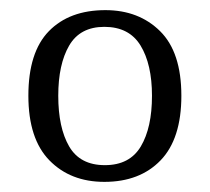

<svg xmlns="http://www.w3.org/2000/svg" viewBox="-20 -739 414 379"><path d="M186 -380Q119 -380 77.5 -422.5Q36 -465 36 -550Q36 -636 76.5 -677.5Q117 -719 188 -719Q254 -719 296 -677.5Q338 -636 338 -550Q338 -465 297 -422.5Q256 -380 186 -380ZM187 -413Q236 -413 258 -450Q280 -487 280 -550Q280 -612 257.5 -649Q235 -686 186 -686Q138 -686 116.5 -649Q95 -612 95 -550Q95 -487 116.5 -450Q138 -413 187 -413Z"/></svg>

Font: Noto Serif Malayalam Light
Style: Regular
Weight: 300
Designer: Indian type Foundry, Jelle Bosma, Monotype Design Team
Foundry: Monotype Imaging Inc.
Version: Version 2.104; ttfautohint (v1.8.4.7-5d5b)